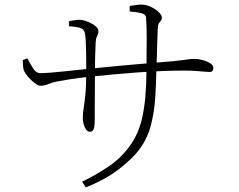

<svg xmlns="http://www.w3.org/2000/svg" viewBox="-20 -776 1040 835"><path d="M544 -726V-750Q557 -752 570 -754Q583 -756 594 -756Q611 -756 627 -750Q643 -744 656 -735Q669 -726 676.5 -716.5Q684 -707 684 -701Q684 -691 680 -686.5Q676 -682 671.5 -675.5Q667 -669 666 -651Q665 -628 664 -593.5Q663 -559 662 -525.5Q661 -492 660 -470Q659 -411 655 -349.5Q651 -288 636 -230.5Q621 -173 586 -126Q559 -89 500 -42.5Q441 4 353 39L337 14Q393 -12 453 -52.5Q513 -93 553 -154Q581 -196 594 -246.5Q607 -297 612 -354Q617 -411 617 -470Q618 -557 618 -613.5Q618 -670 615 -700Q614 -714 594 -719Q574 -724 544 -726ZM280 -684Q291 -686 303.5 -688Q316 -690 326 -690Q337 -690 351 -685.5Q365 -681 378 -674Q391 -667 399.5 -658.5Q408 -650 408 -642Q408 -632 405.5 -626.5Q403 -621 400 -614Q397 -607 396 -591Q396 -582 395 -563.5Q394 -545 393.5 -520Q393 -495 393 -465Q393 -422 392.5 -378.5Q392 -335 392 -302Q392 -269 392 -257Q392 -227 387.5 -215Q383 -203 371 -203Q361 -203 354 -213Q347 -223 343.5 -237Q340 -251 340 -262Q340 -282 343.5 -303.5Q347 -325 351 -361.5Q355 -398 355 -463Q355 -477 355 -501Q355 -525 354.5 -552.5Q354 -580 352.5 -603Q351 -626 348 -636Q344 -650 327 -655Q310 -660 280 -662ZM79 -515 99 -522Q110 -501 123.5 -479.5Q137 -458 155 -458Q172 -458 199.5 -460Q227 -462 258.5 -465.5Q290 -469 319.5 -472Q349 -475 369 -477Q399 -480 434 -483.5Q469 -487 506.5 -490.5Q544 -494 580.5 -497Q617 -500 650 -503Q703 -507 734 -510Q765 -513 781.5 -515.5Q798 -518 807 -519Q816 -520 825 -520Q841 -520 860.5 -515Q880 -510 894 -501Q908 -492 908 -480Q908 -473 904.5 -468Q901 -463 890 -463Q881 -463 867 -464.5Q853 -466 831 -467.5Q809 -469 776 -469Q736 -469 685 -467Q634 -465 578.5 -461Q523 -457 469 -452Q415 -447 368 -442Q321 -437 286 -431.5Q251 -426 225 -421Q206 -417 189 -410Q172 -403 156 -403Q146 -403 131 -414.5Q116 -426 103 -441Q90 -456 85 -467Q81 -475 80 -490.5Q79 -506 79 -515Z"/></svg>

Font: Noto Serif JP
Style: Regular
Weight: 200
Designer: Ryoko NISHIZUKA 西塚涼子 (kana & ideographs); Frank Grießhammer (Latin, Greek & Cyrillic); Wenlong ZHANG 张文龙 (bopomofo); San
Foundry: Adobe
Version: Version 2.001;hotconv 1.1.0;makeotfexe 2.6.0